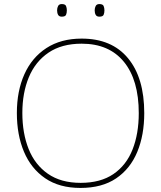

<svg xmlns="http://www.w3.org/2000/svg" viewBox="-20 -915 794 945"><path d="M690 -358Q690 -250 655.5 -167Q621 -84 551.5 -37Q482 10 376 10Q272 10 202.5 -37.5Q133 -85 98 -168Q63 -251 63 -359Q63 -467 100 -549.5Q137 -632 208.5 -678.5Q280 -725 382 -725Q530 -725 610 -628.5Q690 -532 690 -358ZM90 -359Q90 -259 121 -181.5Q152 -104 216 -59.5Q280 -15 377 -15Q475 -15 538.5 -58.5Q602 -102 632.5 -179.5Q663 -257 663 -358Q663 -521 590 -610.5Q517 -700 382 -700Q284 -700 219 -656Q154 -612 122 -535Q90 -458 90 -359ZM261 -864Q261 -876 266 -885.5Q271 -895 284 -895Q301 -895 305 -885.5Q309 -876 309 -864Q309 -851 305 -842Q301 -833 284 -833Q271 -833 266 -842Q261 -851 261 -864ZM446 -864Q446 -876 451 -885.5Q456 -895 469 -895Q486 -895 490 -885.5Q494 -876 494 -864Q494 -851 490 -842Q486 -833 469 -833Q456 -833 451 -842Q446 -851 446 -864Z"/></svg>

Font: Noto Sans Myanmar Thin
Style: Regular
Weight: 100
Designer: Monotype Design Team
Foundry: Monotype Imaging Inc.
Version: Version 2.107; ttfautohint (v1.8.4.7-5d5b)